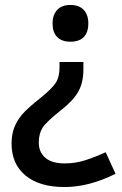

<svg xmlns="http://www.w3.org/2000/svg" viewBox="-20 -566 493 778"><path d="M317.9 -314.9V-284.2Q317.9 -232.4 297.9 -195.8Q277.8 -159.2 228 -120.1Q167.5 -72.3 152.3 -48.3Q137.2 -24.4 137.2 12.2Q137.2 50.3 163.6 73.2Q189.9 96.2 242.2 96.2Q286.1 96.2 327.1 82.8Q368.2 69.3 408.2 50.8L448.2 138.2Q340.8 191.9 241.2 191.9Q140.1 191.9 83.5 145.3Q26.9 98.6 26.9 16.1Q26.9 -19.5 37.1 -47.4Q47.4 -75.2 68.4 -100.6Q89.4 -126 145 -169.9Q190.9 -207 206.1 -230.7Q221.2 -254.4 221.2 -293V-314.9ZM337.9 -471.2Q337.9 -435.1 319.6 -416Q301.3 -397 265.1 -397Q230 -397 211.4 -416.3Q192.9 -435.5 192.9 -471.2Q192.9 -504.9 211.4 -525.4Q230 -545.9 265.1 -545.9Q300.3 -545.9 319.1 -526.1Q337.9 -506.3 337.9 -471.2Z"/></svg>

Font: Samim Medium FD
Style: Medium-FD
Weight: 500
Foundry: DejaVu fonts team - Redesigned by Saber Rastikerdar
Version: Version 4.0.5